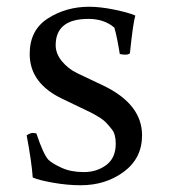

<svg xmlns="http://www.w3.org/2000/svg" viewBox="-20 -529 503 569"><path d="M319 -447Q289 -473 242 -473Q145 -473 145 -395Q145 -370 163.5 -347.5Q182 -325 209 -312L287 -275Q401 -220 401 -128Q401 -60 347 -20Q293 20 219 20Q180 20 137.5 12.5Q95 5 77 -3Q74 -48 59 -128Q70 -135 77.5 -135Q85 -135 88 -133Q108 -73 123 -56Q134 -45 162 -32Q190 -19 228.5 -19Q267 -19 295 -40Q323 -61 323 -103Q323 -131 312 -145Q301 -159 293.5 -166.5Q286 -174 276.5 -180Q267 -186 260.5 -189.5Q254 -193 247.5 -196.5Q241 -200 240 -200L165 -236Q68 -282 68 -369Q68 -440 122 -474.5Q176 -509 244 -509Q277 -509 318.5 -500.5Q360 -492 381 -483Q374 -459 365 -371Q360 -367 351.5 -367Q343 -367 335 -369Q327 -419 319 -447Z"/></svg>

Font: Rosarivo
Style: Regular
Weight: 400
Designer: Pablo Ugerman
Foundry: Pablo Ugerman
Version: Version 1.003